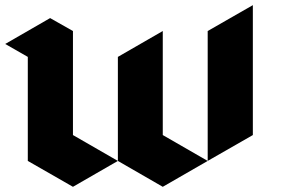

<svg xmlns="http://www.w3.org/2000/svg" viewBox="-107 -719 1166 739"><path d="M-86.9 -549.8Q-57.6 -533.2 0 -500Q0 -366.2 0 -99.6Q57.6 -66.4 173.8 0Q231.4 -33.2 346.7 -99.6Q289.1 -132.8 173.8 -199.2Q173.8 -333 173.8 -599.6Q144.5 -616.2 85.9 -649.4Q28.3 -616.2 -86.9 -549.8ZM519.5 -599.6Q519.5 -465.8 519.5 -199.2Q577.1 -166 692.4 -99.6Q634.8 -66.4 519.5 0Q461.9 -33.2 346.7 -99.6Q346.7 -166 346.7 -299.8Q346.7 -366.2 346.7 -500Q404.3 -533.2 519.5 -599.6ZM692.4 -99.6Q750 -132.8 866.2 -199.2Q866.2 -366.2 866.2 -699.2Q808.6 -666 692.4 -599.6Q692.4 -432.6 692.4 -99.6Z"/></svg>

Font: DreiFraktur
Style: Regular
Weight: 400
Designer: JayCobs
Version: Version 1.2